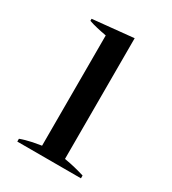

<svg xmlns="http://www.w3.org/2000/svg" viewBox="-132 -578 586 653"><g transform="rotate(30 161.5 -252.0)"><path d="M36 -11C36 -11 36 0 36 0C36 0 286 0 286 0C286 0 286 -11 286 -11C263 -18 237 -25 206 -30C206 -30 206 -504 206 -504C206 -504 46 -488 46 -488C46 -488 46 -480 46 -480C66 -473 89 -468 116 -463C116 -463 116 -30 116 -30C111 -29 100 -27 82 -24C64 -20 49 -16 36 -11Z"/></g></svg>

Font: BUSH 25 TRIRONG 0515 A
Style: Regular
Weight: 400
Designer: Katatrad Team
Foundry: CadsonDemak